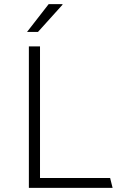

<svg xmlns="http://www.w3.org/2000/svg" viewBox="-20 -911 640 931"><path d="M120 0V-686H174V-48H514L526 0ZM111 -756 216 -891H283V-888L164 -756Z"/></svg>

Font: Chivo Mono Thin
Style: Regular
Weight: 250
Designer: Hector Gatti
Foundry: Omnibus-Type
Version: Version 1.008